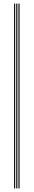

<svg xmlns="http://www.w3.org/2000/svg" viewBox="-20 -930 187 1070"><path d="M82.8 120V-910H89V120ZM58.5 120V-910H64.5V120ZM70.5 120V-910H76.8V120Z"/></svg>

Font: Big Shoulders Inline Display ExtraLight
Style: Regular
Weight: 250
Version: Version 2.002